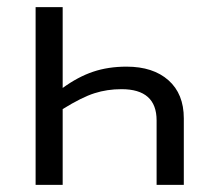

<svg xmlns="http://www.w3.org/2000/svg" viewBox="-20 -517 583 537"><path d="M418 0V-180.2Q418 -267.6 319.8 -267.6Q279.8 -267.6 244.4 -256.3Q209 -245.1 155.3 -211.9V0H79.6V-497.1H155.3V-271Q198.2 -302.2 240.5 -316.4Q282.7 -330.6 334 -330.6Q408.2 -330.6 451.2 -292.5Q494.1 -254.4 494.1 -186V0Z"/></svg>

Font: Bpm'online Open Sans
Style: Regular
Weight: 400
Foundry: Ascender Corporation
Version: Version 1.10